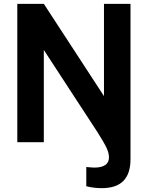

<svg xmlns="http://www.w3.org/2000/svg" viewBox="-20 -740 769 999"><path d="M521 -720H659V88Q659 163.5 622 201.2Q585 239 509 239Q489 239 468.5 236.5Q448 234 429 229V129Q448 130.5 455.8 131.2Q463.5 132 471 132Q508.5 132 527.8 118.5Q547 105 547 79Q547 57 534.8 30.2Q522.5 3.5 488 -51L208 -480V0H70V-720H208L521 -240Z"/></svg>

Font: Manrope ExtraLight ExtraBold
Style: Regular
Weight: 800
Version: Version 4.504